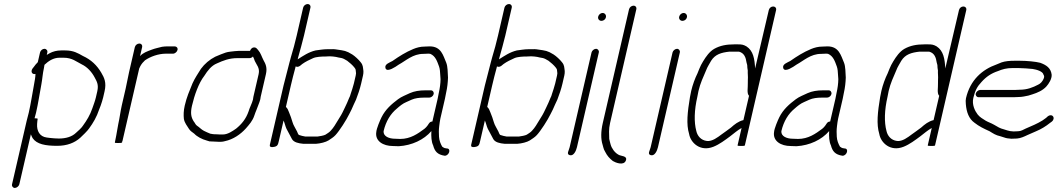

<svg xmlns="http://www.w3.org/2000/svg" viewBox="-20 -721 5240 948"><path d="M177.7 -462 166.6 -414C158.7 -406 152.3 -398.3 147.3 -391L140.2 -382C130 -366.5 139.2 -351.7 155.2 -356C154.7 -339.8 151.6 -322.7 147.7 -302C139.1 -256.5 132.7 -211.1 122.1 -165C118.2 -151 114.7 -137.3 111.6 -124L39.4 189C37.2 198.2 44 207 53.2 207C62.4 207 73.2 198.2 75.4 189L132.4 -58C134.9 -51.3 137.7 -45 141 -39C161.6 -8.7 204.6 -1 262.2 -1C310.2 -1 348 -15.2 376.5 -41C386 -49.7 413 -75.8 420.1 -87C440.1 -114.4 457.3 -143.2 469.8 -181L477.2 -200L483.8 -220C486 -226.7 487.9 -233.3 489.4 -240L496.3 -270C506.4 -313.6 494.9 -336.9 480.1 -362C458.5 -398.6 430.5 -425.8 388.7 -445C364.5 -458.7 342.8 -472 302 -472H282C260.6 -472 241.2 -466.9 224.7 -458L210.9 -450L213.7 -462C215.9 -471.5 209 -480 199.3 -480C189.6 -480 179.9 -471.5 177.7 -462ZM273.7 -436H293.7C336.7 -436 357.1 -416.3 384 -403C411.4 -390 433.4 -364.9 446.9 -339.5C457.6 -319.3 468.1 -303.7 460.3 -270L453.4 -240C449.1 -221.5 441.9 -203.6 435.9 -186C424.7 -153 408.2 -126.2 390.6 -102C385.4 -92 362.7 -71.3 355 -65C335.2 -45.8 305.4 -37 270.5 -37C257.7 -37 236.9 -38.6 226.2 -40L210.7 -42C175.8 -46.5 161 -74.6 163.2 -109L164.4 -123C164.7 -127 165.2 -130.7 165.9 -134C166.4 -136 161.3 -137 150.6 -137C152.6 -145.7 155.1 -155 158.1 -165C168.9 -211.9 175.4 -257.8 184.2 -304C189.5 -332.3 190.6 -357.6 197.1 -386C197.7 -391.3 198.5 -396.3 199.6 -401C218.5 -418.8 242.7 -436 273.7 -436Z M645.7 -488 617.3 -365C611.2 -338.8 606.5 -309.8 600.3 -283L581.6 -202C574.5 -171.3 570.9 -138.3 563.9 -108C561 -95.2 556.2 -61.4 553.8 -51C552.1 -44 548.8 -25 547.2 -18C546.5 -15.3 551.3 -14.3 561.5 -15C575.3 -14.3 582.5 -15.3 583.2 -18L583.4 -19H580.4C582.7 -20.3 584.1 -22 584.5 -24L667.4 -383L673.2 -395C679.9 -406.9 686.5 -414.4 695.7 -423C721.5 -441.1 761.2 -456 799.3 -456H834.3C843.8 -456 854.3 -464.9 856.5 -474.5C858.8 -484.2 852.1 -492 842.6 -492H807.6C798.3 -492 789.1 -491.3 780.1 -490C760.9 -484.6 747.9 -483 728.3 -475.5C706.5 -467.2 686.2 -460.4 671.5 -444L681.7 -488C684 -498.1 677.6 -506 667.8 -506C658 -506 648 -498.1 645.7 -488Z M1207.7 -172C1194.6 -133.8 1173.3 -108.3 1145.9 -86C1127.6 -73.4 1104.8 -57 1080.2 -57H1066.2C1061.5 -57 1054.9 -57.3 1046.4 -58C1038.4 -58 1032.8 -58.3 1029.6 -59L1018.1 -61C1010.6 -63.7 993.1 -71.8 986.8 -75C973.4 -81.9 965.3 -92.2 953.1 -100C945.7 -104.2 942.1 -115.5 936.2 -122C923.9 -141.6 919.3 -161.6 927.9 -199C939.9 -250.8 961 -311.2 989.1 -347C1005.1 -372.3 1023.6 -396.9 1051.2 -408C1082.4 -422 1111 -434 1153.2 -434H1212.2C1218.2 -434 1223.8 -436.7 1229 -442C1233 -434.3 1234.9 -429.4 1238 -420C1246.2 -401.2 1264.1 -385.8 1257 -355L1231.1 -243C1230 -238.3 1229.3 -233.7 1228.9 -229C1225 -212.1 1210.8 -185.4 1207.7 -172ZM1214.5 -470H1161.5C1149.2 -470 1128.4 -467.2 1117.6 -466C1099.5 -464.2 1089.2 -459.9 1071.6 -453L1042.8 -441C1015 -427 990 -405.7 972 -381C957.4 -357 943.4 -337.8 930.3 -309C915.5 -272.6 901.7 -241.5 892.1 -199.5C886.1 -173.7 886 -152.5 887.9 -134C891.3 -113.9 903.9 -99.7 913.4 -84C920.7 -73.1 929.1 -68.9 939.1 -61C952.7 -46.4 977.1 -33.4 1001.2 -27L1014.3 -23C1019.5 -22.3 1027.1 -22 1037.1 -22C1046.3 -21.3 1053.2 -21 1057.8 -21H1071.8C1077.2 -21 1083.4 -22 1090.5 -24C1131.4 -32.6 1167.8 -57.7 1194.1 -87C1210.8 -106.1 1227.2 -124.5 1235.6 -150L1241.3 -166C1242.5 -168 1243.6 -170.8 1244.8 -174.5C1248.8 -186.8 1261.7 -215.5 1265.3 -231C1265.6 -235 1266.2 -239 1267.1 -243L1293 -355C1300.4 -387 1291.3 -405.8 1280.9 -424C1271.6 -441.9 1267.5 -459.2 1254.4 -474L1247.3 -482C1244 -485.3 1239.9 -487 1234.9 -487C1225.3 -487 1218.2 -479.8 1214.5 -470Z M1711.3 -257C1709.6 -249.7 1707.1 -243 1703.7 -237C1698.1 -223.3 1689.8 -203.1 1682.9 -190L1671.3 -166C1668.6 -160 1662 -148.7 1651.5 -132C1635.3 -105.7 1628.2 -91.8 1612.3 -75C1604.5 -66.3 1595.7 -62.2 1586.9 -56C1580.2 -52.1 1558.4 -47.9 1548.8 -47H1486.8C1475.3 -48.5 1466.9 -51.4 1458.5 -54C1452.5 -54 1449.5 -65.9 1446.6 -72C1439.4 -87.4 1428.5 -102.1 1424.2 -118C1420.7 -131 1412.9 -153.3 1407.3 -166C1403.1 -177 1399.4 -186.8 1391.6 -193L1415.8 -298C1422.4 -326.6 1430.3 -357.5 1438.1 -386L1439.7 -393C1447 -389.7 1454.2 -390.7 1461.4 -396L1472.5 -405C1488.6 -416.7 1508.8 -426.2 1526.2 -434C1541.4 -440.8 1568.8 -442 1587 -442C1593.7 -442 1600.8 -442.3 1608.3 -443C1619 -443 1629.9 -441.3 1638.6 -440L1651.9 -437C1662.6 -435.1 1668.7 -434.7 1678.3 -430L1694.2 -421C1705 -413.1 1721.1 -399 1729.6 -388C1733.7 -382.7 1735.8 -379 1736 -377L1737.9 -359C1737.6 -355 1737.1 -351.3 1736.3 -348L1727.3 -309C1723.8 -293.7 1715.4 -269.7 1711.3 -257ZM1481.1 -546 1512.7 -683C1515 -693.1 1508.6 -701 1498.8 -701C1489.1 -701 1479 -693.1 1476.7 -683L1445.1 -546C1436.6 -509.2 1426.8 -473.4 1416.1 -438C1414.1 -429.3 1411.8 -420.7 1409.1 -412C1400.4 -374.2 1388.7 -336.4 1379.8 -298L1312.4 -6C1310.4 2.7 1315.5 6.3 1327.8 5C1351 2.5 1352.3 -5.7 1357 -26L1380.1 -126C1386.6 -111.1 1388.6 -97.5 1394.6 -85C1403.3 -70.6 1413.2 -48.3 1421.8 -34C1431 -18.3 1453.3 -13.2 1477.5 -11H1540.5C1561.1 -12.3 1589.1 -19.2 1602.5 -28C1615 -36.7 1625.8 -42.5 1636.5 -54C1655.8 -74.7 1690.1 -128.1 1704.5 -158L1715.6 -180C1722.4 -194.2 1730.4 -214.9 1737.9 -229C1747 -252.1 1757.3 -282.8 1763.1 -308L1772.3 -348C1774 -355.3 1774.7 -362.7 1774.4 -370C1771.6 -389.2 1773.2 -399 1760.6 -414C1750.8 -426.7 1732.4 -443.7 1719.4 -452L1699.9 -463C1688.2 -468.4 1679.3 -471.1 1666.2 -473L1652.7 -475C1641.1 -476.5 1630.1 -479.3 1614.4 -478H1595.4C1575.9 -478 1555.4 -474.1 1538 -472C1503.9 -463.9 1476.9 -445.3 1449.8 -428L1451.9 -437C1461.3 -472.1 1472.6 -509.2 1481.1 -546Z M2107.5 -275H2080.5C2050.5 -275 2025.4 -270.9 2003.3 -261C1984.7 -251.9 1962.5 -244.1 1945.3 -231C1913.3 -207 1883.3 -181.1 1863.8 -142C1856.5 -127.4 1839 -86.4 1837.9 -69C1831.1 -24.4 1871.8 0 1920 0C1929.2 0.7 1938.8 1 1948.8 1C2013.9 -3 2073.1 -30.8 2110.1 -74L2109.9 -73C2108.6 -47.3 2109.8 -21.3 2118.7 -3C2126.5 26 2139.6 42.6 2175.9 48C2197.7 48 2209 12 2186.2 12L2180.5 11C2174.8 11 2166.7 6.1 2163.3 3C2155.4 -10.9 2148.7 -27.2 2147.6 -46C2146.7 -62 2146.1 -79 2148.6 -98L2151.2 -118C2151.8 -123.3 2152.9 -129.3 2154.4 -136L2176.8 -233C2178.8 -241.7 2180.6 -251 2182.3 -261C2188.8 -289.3 2191.3 -315.2 2192 -338C2190.3 -362.5 2191.2 -392.1 2183.1 -412C2168 -446.7 2158.9 -492 2101.6 -492C2092.9 -492 2084.5 -491.7 2076.4 -491C2056.1 -491 2037.1 -485.9 2020.6 -479C1983.4 -463.7 1950.1 -442.5 1918 -420C1904.4 -412.1 1877.1 -404.4 1883.3 -384.5C1887.3 -371.5 1902.5 -375.8 1914 -381L1932.3 -391C1937.7 -394.3 1943.2 -398 1948.8 -402C1985 -421.8 2018.5 -455 2070 -455C2077.5 -455.7 2085.3 -456 2093.3 -456C2099.3 -456 2103.2 -455.7 2105 -455C2130.5 -443.8 2138.5 -418 2147.7 -393C2152 -382.1 2153.2 -363.8 2153.8 -350L2155.2 -330C2155 -309.3 2151.9 -285.6 2146.3 -261C2144.6 -251 2142.8 -241.7 2140.8 -233L2114.9 -121C2107.6 -121 2101.8 -117.7 2097.6 -111L2090.1 -100C2086.2 -94.7 2081.4 -89.7 2075.6 -85C2043 -60.7 2006.9 -35 1956.1 -35C1946.8 -35 1938.2 -35.3 1930.3 -36C1901.3 -36 1872.2 -47.6 1873.9 -73C1885.4 -123 1909.1 -160.1 1939.7 -185C1953.6 -197.3 1968.6 -209.8 1986.1 -217L2012.9 -229C2028.5 -236 2050.7 -239 2072.2 -239H2099.2C2108.7 -239 2119 -246.8 2121.2 -256.5C2123.4 -266.1 2117 -275 2107.5 -275Z M2705.3 -257C2703.6 -249.7 2701.1 -243 2697.7 -237C2692.1 -223.3 2683.8 -203.1 2676.9 -190L2665.3 -166C2662.6 -160 2656 -148.7 2645.5 -132C2629.3 -105.7 2622.2 -91.8 2606.3 -75C2598.5 -66.3 2589.7 -62.2 2580.9 -56C2574.2 -52.1 2552.4 -47.9 2542.8 -47H2480.8C2469.3 -48.5 2460.9 -51.4 2452.5 -54C2446.5 -54 2443.5 -65.9 2440.6 -72C2433.4 -87.4 2422.5 -102.1 2418.2 -118C2414.7 -131 2406.9 -153.3 2401.3 -166C2397.1 -177 2393.4 -186.8 2385.6 -193L2409.8 -298C2416.4 -326.6 2424.3 -357.5 2432.1 -386L2433.7 -393C2441 -389.7 2448.2 -390.7 2455.4 -396L2466.5 -405C2482.6 -416.7 2502.8 -426.2 2520.2 -434C2535.4 -440.8 2562.8 -442 2581 -442C2587.7 -442 2594.8 -442.3 2602.3 -443C2613 -443 2623.9 -441.3 2632.6 -440L2645.9 -437C2656.6 -435.1 2662.7 -434.7 2672.3 -430L2688.2 -421C2699 -413.1 2715.1 -399 2723.6 -388C2727.7 -382.7 2729.8 -379 2730 -377L2731.9 -359C2731.6 -355 2731.1 -351.3 2730.3 -348L2721.3 -309C2717.8 -293.7 2709.4 -269.7 2705.3 -257ZM2475.1 -546 2506.7 -683C2509 -693.1 2502.6 -701 2492.8 -701C2483.1 -701 2473 -693.1 2470.7 -683L2439.1 -546C2430.6 -509.2 2420.8 -473.4 2410.1 -438C2408.1 -429.3 2405.8 -420.7 2403.1 -412C2394.4 -374.2 2382.7 -336.4 2373.8 -298L2306.4 -6C2304.4 2.7 2309.5 6.3 2321.8 5C2345 2.5 2346.3 -5.7 2351 -26L2374.1 -126C2380.6 -111.1 2382.6 -97.5 2388.6 -85C2397.3 -70.6 2407.2 -48.3 2415.8 -34C2425 -18.3 2447.3 -13.2 2471.5 -11H2534.5C2555.1 -12.3 2583.1 -19.2 2596.5 -28C2609 -36.7 2619.8 -42.5 2630.5 -54C2649.8 -74.7 2684.1 -128.1 2698.5 -158L2709.6 -180C2716.4 -194.2 2724.4 -214.9 2731.9 -229C2741 -252.1 2751.3 -282.8 2757.1 -308L2766.3 -348C2768 -355.3 2768.7 -362.7 2768.4 -370C2765.6 -389.2 2767.2 -399 2754.6 -414C2744.8 -426.7 2726.4 -443.7 2713.4 -452L2693.9 -463C2682.2 -468.4 2673.3 -471.1 2660.2 -473L2646.7 -475C2635.1 -476.5 2624.1 -479.3 2608.4 -478H2589.4C2569.9 -478 2549.4 -474.1 2532 -472C2497.9 -463.9 2470.9 -445.3 2443.8 -428L2445.9 -437C2455.3 -472.1 2466.6 -509.2 2475.1 -546Z M2900.7 -462 2792.6 6C2788.8 22.7 2775.5 39.8 2792.6 45C2812.4 51.1 2824.5 23.6 2828.6 6L2936.7 -462C2938.8 -471.2 2932 -480 2922.8 -480C2913.6 -480 2902.8 -471.2 2900.7 -462ZM2933.4 -638.5C2930.9 -627.5 2938.5 -618 2949.7 -618C2960 -618 2969.4 -625.3 2971.7 -635.5C2974.3 -646.8 2966.4 -657 2955.2 -657C2945.2 -657 2935.7 -648.4 2933.4 -638.5Z M3085.8 -675 2956.3 -114C2946.5 -71.3 2946.2 -34.4 2955.4 -6L2959.2 8C2960.4 14 2963.5 21 2968.3 29C2978 48.4 2989.3 60.9 3005.9 74C3018.3 81.8 3058.5 98.1 3069.6 73C3081.3 46.7 3043.6 50.9 3032.3 42C3015.2 32.3 3000.2 12 2994.8 -8L2991.1 -22C2990 -26 2989 -30.3 2988.1 -35C2987.6 -60 2984.8 -81.5 2992.3 -114L3121.8 -675C3124.2 -685.1 3117.8 -693 3108 -693C3098.2 -693 3088.2 -685.1 3085.8 -675Z M3300.7 -462 3192.6 6C3188.8 22.7 3175.5 39.8 3192.6 45C3212.4 51.1 3224.5 23.6 3228.6 6L3336.7 -462C3338.8 -471.2 3332 -480 3322.8 -480C3313.6 -480 3302.8 -471.2 3300.7 -462ZM3333.4 -638.5C3330.9 -627.5 3338.5 -618 3349.7 -618C3360 -618 3369.4 -625.3 3371.7 -635.5C3374.3 -646.8 3366.4 -657 3355.2 -657C3345.2 -657 3335.7 -648.4 3333.4 -638.5Z M3680.8 -103 3641.5 -89 3622.4 -6C3621 0.2 3656.6 1.6 3657.7 -3ZM3678.3 -248 3650.6 -128C3625.3 -122 3607.1 -107 3589 -91L3567.3 -75C3559.3 -69 3550.9 -63 3542.2 -57C3523.5 -43.1 3496.5 -21.6 3469.8 -25C3440.5 -28.8 3423.4 -50.2 3418.1 -74C3406.2 -118.3 3407.8 -176.9 3423.1 -243C3424.7 -253 3426.6 -262.7 3428.8 -272C3437.5 -309.6 3452.7 -342 3466.1 -373C3472.6 -391.2 3483.2 -405.6 3491.2 -421C3511.3 -452.8 3541 -461.6 3581.6 -466H3628.6C3655 -459 3662.5 -436.9 3666.1 -412L3669.3 -400L3670.1 -386C3671 -381.3 3671.7 -377 3672.1 -373C3671.2 -358.2 3673.9 -343.3 3672.5 -327L3672.3 -309C3673.4 -289.1 3666.2 -259.8 3678.3 -248ZM3658.4 -6 3811.9 -671C3814.3 -681.4 3807.7 -689 3797.6 -689C3787.4 -689 3778.3 -681.3 3775.9 -671L3708.4 -383C3705.8 -430.5 3699.5 -470.1 3665.6 -492C3650.6 -500.5 3642.7 -502 3622.9 -502H3605.9C3566.5 -502 3535.4 -496 3506.8 -480C3483.3 -466.8 3465.6 -441.3 3451.5 -418L3441.3 -400C3434.4 -386.9 3430.3 -374.4 3423.9 -359C3411.8 -335 3399.7 -301.9 3392.8 -272C3390.5 -262 3388.4 -251.7 3386.6 -241C3374.7 -168.3 3367.5 -108.2 3382.6 -59C3389.8 -16.5 3437.2 29.7 3502.7 3.5C3532.1 -8.2 3560.2 -29.5 3585.1 -48C3604.6 -62.6 3621.1 -77.8 3641.5 -89L3621.7 -3C3620.7 1.4 3656.9 0.4 3658.4 -6Z M4071.5 -275H4044.5C4014.5 -275 3989.4 -270.9 3967.3 -261C3948.7 -251.9 3926.5 -244.1 3909.3 -231C3877.3 -207 3847.3 -181.1 3827.8 -142C3820.5 -127.4 3803 -86.4 3801.9 -69C3795.1 -24.4 3835.8 0 3884 0C3893.2 0.7 3902.8 1 3912.8 1C3977.9 -3 4037.1 -30.8 4074.1 -74L4073.9 -73C4072.6 -47.3 4073.8 -21.3 4082.7 -3C4090.5 26 4103.6 42.6 4139.9 48C4161.7 48 4173 12 4150.2 12L4144.5 11C4138.8 11 4130.7 6.1 4127.3 3C4119.4 -10.9 4112.7 -27.2 4111.6 -46C4110.7 -62 4110.1 -79 4112.6 -98L4115.2 -118C4115.8 -123.3 4116.9 -129.3 4118.4 -136L4140.8 -233C4142.8 -241.7 4144.6 -251 4146.3 -261C4152.8 -289.3 4155.3 -315.2 4156 -338C4154.3 -362.5 4155.2 -392.1 4147.1 -412C4132 -446.7 4122.9 -492 4065.6 -492C4056.9 -492 4048.5 -491.7 4040.4 -491C4020.1 -491 4001.1 -485.9 3984.6 -479C3947.4 -463.7 3914.1 -442.5 3882 -420C3868.4 -412.1 3841.1 -404.4 3847.3 -384.5C3851.3 -371.5 3866.5 -375.8 3878 -381L3896.3 -391C3901.7 -394.3 3907.2 -398 3912.8 -402C3949 -421.8 3982.5 -455 4034 -455C4041.5 -455.7 4049.3 -456 4057.3 -456C4063.3 -456 4067.2 -455.7 4069 -455C4094.5 -443.8 4102.5 -418 4111.7 -393C4116 -382.1 4117.2 -363.8 4117.8 -350L4119.2 -330C4119 -309.3 4115.9 -285.6 4110.3 -261C4108.6 -251 4106.8 -241.7 4104.8 -233L4078.9 -121C4071.6 -121 4065.8 -117.7 4061.6 -111L4054.1 -100C4050.2 -94.7 4045.4 -89.7 4039.6 -85C4007 -60.7 3970.9 -35 3920.1 -35C3910.8 -35 3902.2 -35.3 3894.3 -36C3865.3 -36 3836.2 -47.6 3837.9 -73C3849.4 -123 3873.1 -160.1 3903.7 -185C3917.6 -197.3 3932.6 -209.8 3950.1 -217L3976.9 -229C3992.5 -236 4014.7 -239 4036.2 -239H4063.2C4072.7 -239 4083 -246.8 4085.2 -256.5C4087.4 -266.1 4081 -275 4071.5 -275Z M4619.8 -103 4580.5 -89 4561.4 -6C4560 0.2 4595.6 1.6 4596.7 -3ZM4617.3 -248 4589.6 -128C4564.3 -122 4546.1 -107 4528 -91L4506.3 -75C4498.3 -69 4489.9 -63 4481.2 -57C4462.5 -43.1 4435.5 -21.6 4408.8 -25C4379.5 -28.8 4362.4 -50.2 4357.1 -74C4345.2 -118.3 4346.8 -176.9 4362.1 -243C4363.7 -253 4365.6 -262.7 4367.8 -272C4376.5 -309.6 4391.7 -342 4405.1 -373C4411.6 -391.2 4422.2 -405.6 4430.2 -421C4450.3 -452.8 4480 -461.6 4520.6 -466H4567.6C4594 -459 4601.5 -436.9 4605.1 -412L4608.3 -400L4609.1 -386C4610 -381.3 4610.7 -377 4611.1 -373C4610.2 -358.2 4612.9 -343.3 4611.5 -327L4611.3 -309C4612.4 -289.1 4605.2 -259.8 4617.3 -248ZM4597.4 -6 4750.9 -671C4753.3 -681.4 4746.7 -689 4736.6 -689C4726.4 -689 4717.3 -681.3 4714.9 -671L4647.4 -383C4644.8 -430.5 4638.5 -470.1 4604.6 -492C4589.6 -500.5 4581.7 -502 4561.9 -502H4544.9C4505.5 -502 4474.4 -496 4445.8 -480C4422.3 -466.8 4404.6 -441.3 4390.5 -418L4380.3 -400C4373.4 -386.9 4369.3 -374.4 4362.9 -359C4350.8 -335 4338.7 -301.9 4331.8 -272C4329.5 -262 4327.4 -251.7 4325.6 -241C4313.7 -168.3 4306.5 -108.2 4321.6 -59C4328.8 -16.5 4376.2 29.7 4441.7 3.5C4471.1 -8.2 4499.2 -29.5 4524.1 -48C4543.6 -62.6 4560.1 -77.8 4580.5 -89L4560.7 -3C4559.7 1.4 4595.9 0.4 4597.4 -6Z M4811.6 -241H4984.6C4992.6 -241 5001 -241.3 5009.9 -242C5025.4 -242 5043.9 -246.1 5057.5 -249L5076.9 -255C5102.5 -262.9 5128.5 -274.4 5146.4 -294C5158.3 -307.1 5174.6 -332.4 5172.5 -353C5168.2 -385.2 5146.4 -400 5115.9 -411C5093.8 -416.9 5048.7 -421 5016.2 -421H4988.2C4966.7 -421 4942.9 -419.2 4925.3 -413L4901 -403C4829.9 -377.9 4770.3 -326.4 4749.5 -236C4747.8 -228.7 4747.6 -219 4748.8 -207C4752 -167.4 4763.9 -134.3 4791.5 -115C4814.5 -96.9 4836 -86.6 4865.9 -73C4886.4 -60.6 4894.9 -53.9 4920.1 -48L4935.9 -43C4948.6 -38.4 4956.2 -37.2 4973.3 -36C4983.3 -36 4992.7 -36.3 5001.5 -37C5019.4 -38.3 5038.4 -47.1 5052.5 -54L5095.9 -73C5120.6 -83.2 5144.3 -97.7 5164.3 -114L5173.9 -121C5178 -124.3 5180.7 -128.5 5181.8 -133.5C5184.1 -143.4 5177.5 -152 5167.6 -152C5162.6 -152 5158 -150.3 5153.9 -147L5145.1 -139C5134.8 -130.6 5120.1 -121.2 5107.5 -115L5087.2 -105L5043.9 -86C5033.4 -80.9 5020.9 -73 5006.9 -73C4999.4 -72.3 4992 -72 4984.6 -72C4969 -73.2 4964.9 -73.6 4953.8 -77L4937.9 -82C4914.8 -88.1 4909.1 -93.2 4888.2 -105C4870.9 -114.8 4861.5 -116.7 4846.9 -125C4832.2 -134.4 4817.5 -142.4 4807 -156C4793.9 -173 4778.1 -204 4785.7 -237C4794.1 -273.1 4804.9 -293.8 4826 -316C4849.7 -342.5 4874 -358.8 4907.4 -370C4929.5 -379.1 4949.3 -385 4979.9 -385H5007.9C5022.2 -385 5067.9 -382.2 5078.8 -380.5C5098.4 -377.5 5129.4 -368.7 5132.3 -352C5135.9 -347.3 5137.2 -341 5132.4 -331C5126.8 -318.6 5117.4 -308.1 5106 -303C5080 -289.3 5051.4 -278 5016.2 -278C5008 -277.3 5000.3 -277 4992.9 -277H4819.9C4810.7 -277 4799.9 -268.2 4797.8 -259C4795.7 -249.8 4802.4 -241 4811.6 -241Z"/></svg>

Font: HoneyBee
Style: LitIt
Weight: 300
Foundry: Cannot Into Space Fonts
Version: Version 0.89